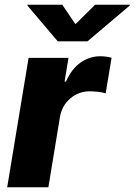

<svg xmlns="http://www.w3.org/2000/svg" viewBox="-20 -790 568 810"><path d="M10.3 0 100.6 -545.9H269L252.4 -445.8H258.3Q282.2 -500 320.3 -526.4Q358.4 -552.7 402.8 -552.7Q427.2 -552.7 450.7 -546.4L425.8 -396Q413.6 -400.4 393.8 -402.6Q374 -404.8 358.9 -404.8Q312 -404.8 276.6 -374.8Q241.2 -344.7 232.9 -296.4L184.1 0ZM242.7 -770 298.3 -688 381.3 -770H527.8L527.3 -766.6L349.1 -615.7H223.6L95.7 -766.6L96.2 -770Z"/></svg>

Font: Inter Extra Bold
Style: Italic
Weight: 800
Italic angle: -9.39999°
Designer: Rasmus Andersson
Foundry: rsms
Version: Version 4.000;git-3c8e0fc